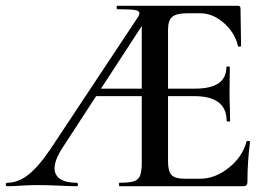

<svg xmlns="http://www.w3.org/2000/svg" viewBox="-29 -645 932 665"><path d="M-4 -12Q34 -12 70 -40.5Q106 -69 148 -132L441 -574Q454 -592 454 -599Q454 -608 437.5 -610.5Q421 -613 377 -613Q375 -613 375 -619Q375 -625 377 -625H795Q804 -625 804 -616L806 -486Q806 -484 800.5 -483.5Q795 -483 795 -486Q790 -512 771.5 -538Q753 -564 724.5 -581.5Q696 -599 664 -599H618Q582 -599 567.5 -586.5Q553 -574 553 -543V-85Q553 -52 565 -39Q577 -26 610 -26H664Q716 -26 763.5 -64Q811 -102 825 -155Q825 -157 830 -157Q837 -157 837 -154Q828 -86 828 -15Q828 -7 824.5 -3.5Q821 0 812 0H385Q383 0 383 -6Q383 -12 385 -12Q419 -12 434.5 -17Q450 -22 456 -36.5Q462 -51 462 -81V-589L494 -604L188 -134Q160 -91 160 -62Q160 -38 179.5 -25Q199 -12 236 -12Q241 -12 241 -6Q241 0 236 0Q215 0 177 -2Q133 -4 101 -4Q76 -4 44 -2Q14 0 -4 0Q-9 0 -9 -6Q-9 -12 -4 -12ZM305 -338H528L535 -312H290ZM644 -312H490V-338H646Q755 -338 755 -412Q755 -415 761 -415Q767 -415 767 -412L766 -325Q766 -294 767 -278L768 -226Q768 -224 762 -224Q756 -224 756 -226Q756 -312 644 -312Z"/></svg>

Font: Cormorant Unicase SemiBold
Style: Regular
Weight: 600
Designer: Christian Thalmann (Catharsis Fonts)
Foundry: Catharsis Fonts
Version: Version 4.000